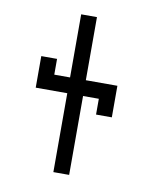

<svg xmlns="http://www.w3.org/2000/svg" viewBox="-74 -687 647 749"><g transform="rotate(10 250.0 -312.5)"><path d="M250 -375H375V-250H312.5V-312.5H250V0H187.5V-312.5H62.5V-437.5H125V-375H187.5V-625H250Z"/></g></svg>

Font: 寒蝉点阵体 16px
Style: Regular
Weight: 400
Designer: Designed by Warren2060
Foundry: ChillType
Version: Version 1.000